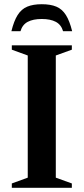

<svg xmlns="http://www.w3.org/2000/svg" viewBox="-20 -890 396 910"><path d="M320.5 -20.5V0H36V-20.5L111.5 -48V-627L36 -654.5V-675H320.5V-654.5L244.5 -627V-48ZM178 -800Q137 -800 111.5 -786.5Q86 -773 77 -742H34Q46 -791 63.8 -819Q81.5 -847 109.2 -858.5Q137 -870 178 -870Q219.5 -870 247 -858.5Q274.5 -847 292.2 -819Q310 -791 322 -742H279Q270 -773 244.5 -786.5Q219 -800 178 -800Z"/></svg>

Font: Newsreader 24pt SemiBold
Style: Regular
Weight: 600
Designer: Hugues Gentile
Foundry: Production Type
Version: Version 1.003